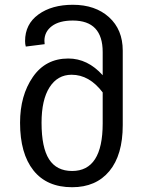

<svg xmlns="http://www.w3.org/2000/svg" viewBox="-20 -771 618 804"><path d="M285 -751Q379 -751 436.5 -699Q494 -647 494 -559V-247Q494 -122 438 -54.5Q382 13 282 13Q176 13 120 -57.5Q64 -128 64 -257Q64 -371 117.5 -448.5Q171 -526 266 -526Q347 -526 410 -456V-553Q410 -685 285 -685Q228 -685 197 -661.5Q166 -638 166 -600Q166 -593 167 -586L88 -576Q85 -586 85 -599Q85 -670 141 -710.5Q197 -751 285 -751ZM282 -55Q410 -55 410 -254V-384Q354 -458 280 -458Q221 -458 187.5 -405.5Q154 -353 154 -257Q154 -153 185.5 -104Q217 -55 282 -55Z"/></svg>

Font: FiraGO Book
Style: Regular
Weight: 350
Designer: bBox Type
Foundry: bBox Type GmbH
Version: Version 1.001;PS 001.001;hotconv 1.0.88;makeotf.lib2.5.64775